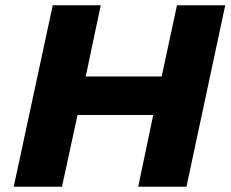

<svg xmlns="http://www.w3.org/2000/svg" viewBox="-20 -708 874 728"><path d="M32 0 180 -688H362L305 -418H593L651 -688H834L687 0H504L561 -272H274L215 0Z"/></svg>

Font: Saira Expanded
Style: Bold Italic
Weight: 700
Width: 7
Italic angle: -12°
Designer: Hector Gatti with collaboration of the Omnibus-Type team
Foundry: Omnibus-Type
Version: Version 1.101